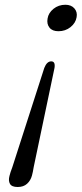

<svg xmlns="http://www.w3.org/2000/svg" viewBox="-20 -616 338 787"><path d="M52.5 150.5Q28 150.5 20.8 137.5Q13.5 124.5 19 104.5Q20.5 98.5 23.5 88.8Q26.5 79 30.5 69.5L161.5 -337.5Q172 -364.5 190 -364.5Q207.5 -364.5 203.5 -338L118 69.5Q115 89 111 103.5Q105.5 124 91 137.2Q76.5 150.5 52.5 150.5ZM248 -596.5Q272 -596.5 285 -581.5Q298 -566.5 294 -545.5Q290 -521.5 269 -504.8Q248 -488 219.5 -488Q194.5 -488 182.8 -502.8Q171 -517.5 175 -540Q178.5 -563 199.2 -579.8Q220 -596.5 248 -596.5Z"/></svg>

Font: Fraunces 9pt Soft Light
Style: Italic
Weight: 300
Italic angle: -16°
Version: Version 1.000;[0bf87f6ff]